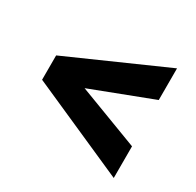

<svg xmlns="http://www.w3.org/2000/svg" viewBox="-118 -615 788 772"><g transform="rotate(30 276.5 -229.5)"><path d="M496 25 49 -173V-286L496 -484V-337L122 -194V-264L496 -122Z"/></g></svg>

Font: Ysabeau Office Black
Style: Regular
Weight: 900
Designer: Christian Thalmann (Catharsis Fonts)
Version: Version 2.001;gftools[0.9.30]; featfreeze: tnum,lnum,ss02